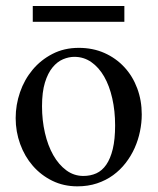

<svg xmlns="http://www.w3.org/2000/svg" viewBox="-20 -624 540 658"><path d="M465.8 -231.9Q465.8 -203.1 459.7 -173.6Q453.6 -144 441.4 -116.7Q429.2 -89.4 410.6 -65.4Q392.1 -41.5 367.7 -23.7Q343.3 -5.9 312.5 4.4Q281.7 14.6 245.1 14.6Q198.2 14.6 159.4 -4.4Q120.6 -23.4 92.5 -55.7Q64.5 -87.9 49.1 -130.4Q33.7 -172.9 33.7 -219.2Q33.7 -264.6 48.6 -307.9Q63.5 -351.1 91.6 -384.8Q119.6 -418.5 159.7 -439.2Q199.7 -460 250 -460Q298.3 -460 337.9 -442.4Q377.4 -424.8 406 -394Q434.6 -363.3 450.2 -321.5Q465.8 -279.8 465.8 -231.9ZM374.5 -194.3Q374.5 -244.1 364.7 -287.1Q355 -330.1 336.9 -361.6Q318.8 -393.1 293 -411.1Q267.1 -429.2 234.9 -429.2Q215.8 -429.2 196 -420.9Q176.3 -412.6 160.2 -393.1Q144 -373.5 134 -341.1Q124 -308.6 124 -259.8Q124 -211.9 134 -168.5Q144 -125 162.6 -92.3Q181.2 -59.6 207.3 -40.3Q233.4 -21 265.6 -21Q290 -21 310.1 -30Q330.1 -39.1 344.2 -59.6Q358.4 -80.1 366.5 -113.3Q374.5 -146.5 374.5 -194.3ZM92.3 -549.3V-603.5H406.2V-549.3Z"/></svg>

Font: Doulos SIL APac
Style: Regular
Weight: 400
Designer: Walt Agee, Victor Gaultney, Peter Martin, Debbi Hosken, Becca Hirsbrunner
Foundry: SIL International
Version: Version 5.000